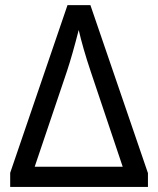

<svg xmlns="http://www.w3.org/2000/svg" viewBox="-20 -734 621 754"><path d="M20 0H561V-54.2L335 -713.9H245.1L20 -55.2ZM289.1 -616.2C299.3 -571.8 314.9 -516.6 336.9 -451.2L461.9 -79.1H116.2L243.2 -455.1C257.3 -497.6 272.5 -551.3 289.1 -616.2Z"/></svg>

Font: Noto Reveo Sans
Style: Regular
Weight: 400
Designer: Monotype Design team
Foundry: Monotype Imaging Inc.
Version: Version 1.04